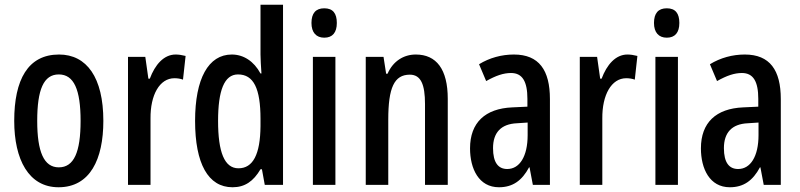

<svg xmlns="http://www.w3.org/2000/svg" viewBox="-20 -780 3376 810"><path d="M416 -270C416 -453 346 -550 229 -550C98 -550 40 -444 40 -270C40 -107 101 10 227 10C360 10 416 -108 416 -270ZM137 -270C137 -402 164 -466 228 -466C292 -466 320 -402 320 -270C320 -138 292 -74 228 -74C165 -74 137 -140 137 -270Z M721 -550C671 -550 634 -507 612 -448H606L593 -540H520V0H615V-280C614 -379 653 -450 716 -450C728 -450 742 -448 752 -444L763 -544C747 -548 734 -550 721 -550Z M961 10C1013 10 1049 -15 1079 -66H1085L1097 0H1174V-760H1079V-550C1079 -527 1081 -503 1083 -470H1079C1051 -522 1007 -550 958 -550C859 -550 803 -448 803 -270C803 -90 858 10 961 10ZM986 -70C927 -70 900 -138 900 -270C900 -398 926 -466 984 -466C1050 -466 1079 -407 1079 -278V-248C1078 -128 1047 -70 986 -70Z M1348 -745C1312 -745 1294 -724 1294 -683C1294 -643 1314 -621 1348 -621C1383 -621 1401 -643 1401 -683C1401 -723 1385 -745 1348 -745ZM1395 -540H1300V0H1395Z M1734 -550C1683 -550 1638 -522 1615 -469H1609L1598 -540H1523V0H1618V-275C1618 -410 1643 -465 1709 -465C1756 -465 1773 -423 1773 -341V0H1869V-363C1869 -488 1821 -550 1734 -550Z M2148 -550C2096 -550 2045 -536 2001 -509L2031 -438C2072 -461 2104 -472 2136 -472C2184 -472 2205 -436 2205 -363V-330L2141 -327C2027 -322 1963 -263 1963 -154C1963 -68 2000 10 2085 10C2143 10 2182 -18 2212 -74H2214L2228 0H2300V-362C2300 -484 2254 -550 2148 -550ZM2161 -260 2206 -263V-210C2206 -120 2172 -67 2120 -67C2082 -67 2060 -94 2060 -155C2060 -220 2093 -257 2161 -260Z M2627 -550C2577 -550 2540 -507 2518 -448H2512L2499 -540H2426V0H2521V-280C2520 -379 2559 -450 2622 -450C2634 -450 2648 -448 2658 -444L2669 -544C2653 -548 2640 -550 2627 -550Z M2793 -745C2757 -745 2739 -724 2739 -683C2739 -643 2759 -621 2793 -621C2828 -621 2846 -643 2846 -683C2846 -723 2830 -745 2793 -745ZM2840 -540H2745V0H2840Z M3122 -550C3070 -550 3019 -536 2975 -509L3005 -438C3046 -461 3078 -472 3110 -472C3158 -472 3179 -436 3179 -363V-330L3115 -327C3001 -322 2937 -263 2937 -154C2937 -68 2974 10 3059 10C3117 10 3156 -18 3186 -74H3188L3202 0H3274V-362C3274 -484 3228 -550 3122 -550ZM3135 -260 3180 -263V-210C3180 -120 3146 -67 3094 -67C3056 -67 3034 -94 3034 -155C3034 -220 3067 -257 3135 -260Z"/></svg>

Font: Noto Sans Gurmukhi UI ExtraCondensed Medium
Style: Regular
Weight: 500
Width: 2
Designer: Jelle Bosma - Monotype Design Team
Foundry: Monotype Imaging Inc.
Version: Version 2.004